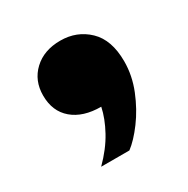

<svg xmlns="http://www.w3.org/2000/svg" viewBox="-95 -301 526 536"><g transform="rotate(-30 167.5 -33.0)"><path d="M86 148Q122 112 142.5 74.5Q163 37 170 3Q112 3 78.5 -25.5Q45 -54 45 -105Q45 -153 77.5 -183.5Q110 -214 163 -214Q216 -214 252.5 -179Q289 -144 289 -75Q289 -29 271 15.5Q253 60 227 95Q201 130 177 148Z"/></g></svg>

Font: Montagu Slab 16pt
Style: Bold
Weight: 700
Designer: Florian Karsten
Foundry: Florian Karsten
Version: Version 1.000; ttfautohint (v1.8.3)